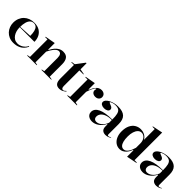

<svg xmlns="http://www.w3.org/2000/svg" viewBox="301 -2106 3482 3482"><g transform="rotate(45 2042.0 -365.0)"><path d="M313 -515Q396 -515 450 -482Q504 -449 531 -394Q558 -339 558 -270H179V-280L428 -293Q428 -360 416 -407Q404 -454 378.5 -478.5Q353 -503 312 -503Q272 -503 242.5 -477Q213 -451 197.5 -398.5Q182 -346 182 -264Q182 -219 193.5 -177.5Q205 -136 227.5 -102.5Q250 -69 283 -49.5Q316 -30 360 -30Q387 -30 414 -38Q441 -46 465 -61Q489 -76 509 -97.5Q529 -119 542 -148L553 -138Q530 -91 500.5 -61Q471 -31 437 -14.5Q403 2 368 8.5Q333 15 299 15Q237 15 189 -6Q141 -27 107.5 -63.5Q74 -100 56.5 -146.5Q39 -193 39 -243Q39 -306 59.5 -356Q80 -406 116.5 -441.5Q153 -477 203 -496Q253 -515 313 -515Z M1259 -10V0H1008V-10L1061 -20V-359Q1061 -412 1043 -439Q1025 -466 991 -466Q968 -466 944.5 -448.5Q921 -431 899.5 -403.5Q878 -376 861 -347Q844 -318 834 -294V-20L887 -10V0H640V-10L694 -20V-468H636V-479L834 -515V-351L842 -344Q867 -395 898.5 -433.5Q930 -472 969 -493.5Q1008 -515 1055 -515Q1096 -515 1124 -502.5Q1152 -490 1168.5 -466.5Q1185 -443 1193 -410.5Q1201 -378 1201 -339V-20Z M1478 15Q1415 15 1388 -21Q1361 -57 1361 -129V-480H1293V-490L1362 -500L1486 -664H1501V-509L1604 -490V-480H1501V-83Q1501 -48 1511.5 -32.5Q1522 -17 1540 -17Q1556 -17 1571 -27.5Q1586 -38 1601 -54L1604 -40Q1593 -30 1578.5 -20Q1564 -10 1548 -2Q1532 6 1514.5 10.5Q1497 15 1478 15Z M1668 0V-10L1722 -23V-468H1664V-479L1862 -515V-358L1870 -350Q1884 -383 1897.5 -409.5Q1911 -436 1925 -453Q1949 -485 1977.5 -500Q2006 -515 2041 -515Q2065 -515 2087 -505.5Q2109 -496 2123 -476.5Q2137 -457 2137 -427Q2137 -404 2125 -385Q2113 -366 2092 -355Q2071 -344 2041 -344Q2015 -344 1994 -353.5Q1973 -363 1961.5 -379.5Q1950 -396 1950 -417Q1950 -425 1951.5 -431.5Q1953 -438 1954.5 -444Q1956 -450 1956 -455Q1956 -462 1951 -462Q1942 -462 1929.5 -445Q1917 -428 1900 -393Q1891 -373 1881 -347Q1871 -321 1862 -292V-23L1917 -10V0Z M2464 -515Q2524 -515 2567.5 -502Q2611 -489 2639 -462Q2667 -435 2680 -394Q2693 -353 2693 -298V-34Q2693 -22 2698.5 -15Q2704 -8 2714 -8Q2724 -8 2738.5 -14Q2753 -20 2768 -30V-20Q2755 -10 2737.5 -2Q2720 6 2700.5 10.5Q2681 15 2662 15Q2612 15 2582.5 -11.5Q2553 -38 2553 -98Q2553 -114 2553 -121.5Q2553 -129 2553 -133.5Q2553 -138 2553 -144L2545 -150Q2526 -111 2500.5 -80.5Q2475 -50 2444 -28.5Q2413 -7 2380 4Q2347 15 2314 15Q2277 15 2247 2Q2217 -11 2199 -36Q2181 -61 2181 -97Q2181 -181 2276.5 -226.5Q2372 -272 2553 -272Q2553 -357 2541 -406Q2529 -455 2499.5 -476Q2470 -497 2415 -497Q2382 -497 2356 -490.5Q2330 -484 2315 -476Q2300 -468 2300 -461Q2300 -456 2311 -450Q2322 -444 2349 -434Q2402 -415 2402 -377Q2402 -345 2373 -327.5Q2344 -310 2302 -310Q2261 -310 2232.5 -327.5Q2204 -345 2204 -379Q2204 -404 2225 -428Q2246 -452 2282.5 -472Q2319 -492 2366 -503.5Q2413 -515 2464 -515ZM2553 -260Q2469 -260 2415 -238Q2361 -216 2335 -181.5Q2309 -147 2309 -107Q2309 -83 2318 -67.5Q2327 -52 2342 -44.5Q2357 -37 2377 -37Q2399 -37 2423.5 -46Q2448 -55 2472 -74Q2496 -93 2517.5 -122Q2539 -151 2553 -192Z M3359 -745V-36H3418V-25L3219 15V-144L3211 -152Q3201 -124 3184.5 -94.5Q3168 -65 3145 -40.5Q3122 -16 3091.5 -0.5Q3061 15 3024 15Q2964 15 2918.5 -18Q2873 -51 2848 -108.5Q2823 -166 2823 -238Q2823 -331 2853 -392.5Q2883 -454 2933.5 -484.5Q2984 -515 3044 -515Q3093 -515 3128.5 -499Q3164 -483 3187 -460.5Q3210 -438 3219 -415V-694H3161V-705ZM3100 -481Q3059 -481 3029 -451.5Q2999 -422 2983 -371Q2967 -320 2967 -255Q2967 -182 2980 -132.5Q2993 -83 3017.5 -58.5Q3042 -34 3076 -34Q3102 -34 3123 -47.5Q3144 -61 3162 -85.5Q3180 -110 3194 -142.5Q3208 -175 3219 -214V-328Q3219 -359 3210 -387.5Q3201 -416 3185 -436.5Q3169 -457 3147 -469Q3125 -481 3100 -481Z M3764 -515Q3824 -515 3867.5 -502Q3911 -489 3939 -462Q3967 -435 3980 -394Q3993 -353 3993 -298V-34Q3993 -22 3998.5 -15Q4004 -8 4014 -8Q4024 -8 4038.5 -14Q4053 -20 4068 -30V-20Q4055 -10 4037.5 -2Q4020 6 4000.5 10.5Q3981 15 3962 15Q3912 15 3882.5 -11.5Q3853 -38 3853 -98Q3853 -114 3853 -121.5Q3853 -129 3853 -133.5Q3853 -138 3853 -144L3845 -150Q3826 -111 3800.5 -80.5Q3775 -50 3744 -28.5Q3713 -7 3680 4Q3647 15 3614 15Q3577 15 3547 2Q3517 -11 3499 -36Q3481 -61 3481 -97Q3481 -181 3576.5 -226.5Q3672 -272 3853 -272Q3853 -357 3841 -406Q3829 -455 3799.5 -476Q3770 -497 3715 -497Q3682 -497 3656 -490.5Q3630 -484 3615 -476Q3600 -468 3600 -461Q3600 -456 3611 -450Q3622 -444 3649 -434Q3702 -415 3702 -377Q3702 -345 3673 -327.5Q3644 -310 3602 -310Q3561 -310 3532.5 -327.5Q3504 -345 3504 -379Q3504 -404 3525 -428Q3546 -452 3582.5 -472Q3619 -492 3666 -503.5Q3713 -515 3764 -515ZM3853 -260Q3769 -260 3715 -238Q3661 -216 3635 -181.5Q3609 -147 3609 -107Q3609 -83 3618 -67.5Q3627 -52 3642 -44.5Q3657 -37 3677 -37Q3699 -37 3723.5 -46Q3748 -55 3772 -74Q3796 -93 3817.5 -122Q3839 -151 3853 -192Z"/></g></svg>

Font: Kalnia Thin Medium
Style: Regular
Weight: 500
Version: Version 1.105